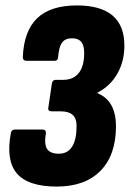

<svg xmlns="http://www.w3.org/2000/svg" viewBox="-20 -681 478 707"><path d="M189 6Q84 6 42.5 -42Q1 -90 20 -191Q22 -204 35 -204H136Q150 -204 149 -191Q142 -150 153.5 -132.5Q165 -115 197 -115Q229 -115 245.5 -141Q262 -167 262 -217Q262 -245 247.5 -258Q233 -271 204 -271H171Q155 -271 158 -285L171 -373Q173 -387 185 -387H213Q250 -387 270 -412Q290 -437 290 -486Q290 -514 279 -527Q268 -540 245 -540Q220 -540 208.5 -524Q197 -508 194 -471Q194 -457 180 -457H78Q64 -457 64 -471Q68 -567 117 -614Q166 -661 263 -661Q438 -661 438 -513Q438 -455 412 -409.5Q386 -364 339 -340V-338Q373 -324 390 -293.5Q407 -263 407 -216Q407 -110 350 -52Q293 6 189 6Z"/></svg>

Font: Sofia Sans Extra Condensed Black
Style: Italic
Weight: 900
Italic angle: -9°
Version: Version 4.100